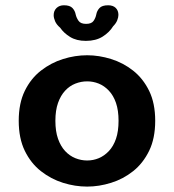

<svg xmlns="http://www.w3.org/2000/svg" viewBox="-20 -697 659 728"><path d="M310.5 10.5Q264.5 10.5 219 -3.8Q173.5 -18 135.2 -48Q97 -78 74 -125.2Q51 -172.5 51 -239Q51 -305.5 74 -352.5Q97 -399.5 135.2 -429.2Q173.5 -459 219 -473.2Q264.5 -487.5 310.5 -487.5Q355.5 -487.5 401.2 -473.2Q447 -459 484.8 -429.2Q522.5 -399.5 545.5 -352.5Q568.5 -305.5 568.5 -239Q568.5 -172.5 545.5 -125.2Q522.5 -78 484.8 -48Q447 -18 401.2 -3.8Q355.5 10.5 310.5 10.5ZM310.5 -88.5Q333.5 -88.5 354.5 -97.2Q375.5 -106 392.8 -124.2Q410 -142.5 419.8 -170.8Q429.5 -199 429.5 -239Q429.5 -278.5 419.8 -306.8Q410 -335 392.8 -353.2Q375.5 -371.5 354.5 -380Q333.5 -388.5 310.5 -388.5Q287.5 -388.5 265.8 -380Q244 -371.5 227 -353.2Q210 -335 200 -306.8Q190 -278.5 190 -239Q190 -199 200 -170.8Q210 -142.5 227 -124.2Q244 -106 265.8 -97.2Q287.5 -88.5 310.5 -88.5ZM390 -677Q408.5 -677 418.8 -667Q429 -657 429 -640.5Q429 -631.5 424.5 -620Q420 -608.5 409 -597.5Q395 -574.5 369.2 -558.2Q343.5 -542 305.5 -542Q270 -542 246 -556.8Q222 -571.5 208 -592Q194.5 -603.5 189 -616.2Q183.5 -629 183.5 -639.5Q183.5 -656 194.2 -666.5Q205 -677 222.5 -677Q245 -677 254.8 -666.5Q264.5 -656 267 -642Q270 -629 278 -617.8Q286 -606.5 306.5 -606.5Q327 -606.5 334.8 -617.8Q342.5 -629 345 -642Q347.5 -656 357.2 -666.5Q367 -677 390 -677Z"/></svg>

Font: Sono Monospace SemiBold
Style: Regular
Weight: 600
Designer: Tyler Finck
Foundry: Tyler Finck
Version: Version 2.112